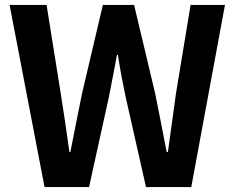

<svg xmlns="http://www.w3.org/2000/svg" viewBox="-20 -761 955 781"><path d="M161.2 0 19 -740.8H169.5L227.3 -379.3Q236.6 -321 245.3 -261.9Q254 -202.8 262.3 -142.8H266.3Q278 -202.8 289.8 -261.9Q301.5 -321 313.4 -379.3L398.4 -740.8H525.5L611.5 -379.3Q623.4 -321.8 634.7 -262.3Q646.1 -202.8 658 -142.8H663Q671.3 -202.8 679.4 -261.9Q687.5 -321 695.6 -379.3L755.2 -740.8H895.1L758 0H573.9L491.1 -366.7Q481.9 -409.9 473.9 -452.6Q466 -495.3 459.7 -537.5H455.7Q448 -495.3 439.7 -452.6Q431.5 -409.9 423 -366.7L342.2 0Z"/></svg>

Font: Noto Sans TC
Style: Regular
Weight: 100
Designer: Ryoko NISHIZUKA 西塚涼子 (kana, bopomofo & ideographs); Paul D. Hunt (Latin, Greek & Cyrillic); Sandoll Communications 산돌커뮤니
Foundry: Adobe
Version: Version 2.004;hotconv 1.0.118;makeotfexe 2.5.65603